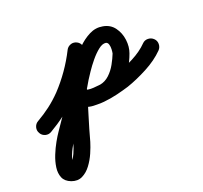

<svg xmlns="http://www.w3.org/2000/svg" viewBox="-180 -492 1077 1019"><g transform="rotate(-30 358.0 17.0)"><path d="M32 49Q14 56 -3 48Q-20 40 -26 23Q-33 5 -25 -12Q-17 -29 0 -35Q44 -51 82 -70.5Q120 -90 159 -118Q206 -153 248 -195Q290 -237 325 -284Q325 -284 325 -284Q325 -284 325 -284Q336 -299 354.5 -301.5Q373 -304 388 -293Q403 -282 405.5 -263.5Q408 -245 397 -230Q358 -177 311.5 -130.5Q265 -84 211 -45Q168 -14 124.5 8.5Q81 31 32 49Q32 49 32 49Q32 49 32 49ZM321 -278Q330 -294 347.5 -300Q365 -306 382 -297Q398 -288 404 -270.5Q410 -253 401 -236Q377 -190 354 -142.5Q331 -95 307 -47Q277 15 245.5 76Q214 137 185 199Q173 223 153.5 252.5Q134 282 108.5 306Q83 330 53.5 338.5Q24 347 -7 329Q-37 311 -43 284Q-49 257 -39 226Q-29 195 -10 164.5Q9 134 30 108.5Q51 83 66 68Q118 14 171.5 -38.5Q225 -91 274 -149Q295 -174 326.5 -205Q358 -236 395.5 -262.5Q433 -289 472.5 -301Q512 -313 549 -299Q549 -299 549 -299Q549 -299 549 -299Q549 -299 549 -299Q549 -299 549 -299Q588 -285 605 -250.5Q622 -216 620 -175.5Q618 -135 600 -104Q600 -104 600 -104Q600 -104 600 -104Q578 -65 545 -29Q512 7 471 29.5Q430 52 382 52Q382 52 381 52Q381 52 381 52Q338 51 295.5 41.5Q253 32 223 -2Q210 -16 211 -34.5Q212 -53 226 -65Q240 -78 258.5 -77Q277 -76 289 -62Q305 -45 333.5 -42Q362 -39 383 -38Q383 -38 383 -38Q382 -38 382 -38Q412 -38 439 -55.5Q466 -73 487 -99Q508 -125 522 -148Q522 -148 522 -148Q522 -148 522 -148Q525 -155 528.5 -169.5Q532 -184 530.5 -197.5Q529 -211 519 -215Q519 -215 519 -215Q519 -215 519 -215Q501 -221 475 -207Q449 -193 422 -170Q395 -147 373.5 -124.5Q352 -102 342 -91Q293 -32 238.5 21.5Q184 75 130 130Q108 154 86.5 181.5Q65 209 52 239Q51 242 48.5 251Q46 260 46 260Q44 257 41 254Q38 251 39 251Q40 252 35 251.5Q30 251 32 250Q36 248 36 248Q58 235 75.5 209Q93 183 103 161Q133 98 164.5 36.5Q196 -25 227 -87Q250 -135 273.5 -182.5Q297 -230 321 -278Q321 -278 321 -278Q321 -278 321 -278ZM226 -65Q240 -78 258.5 -77Q277 -76 289 -62Q302 -49 328.5 -43.5Q355 -38 386.5 -37.5Q418 -37 447 -39.5Q476 -42 492 -45Q492 -45 492 -45Q492 -45 492 -45Q539 -51 594.5 -68.5Q650 -86 689 -114Q704 -125 722.5 -121.5Q741 -118 752 -103Q763 -88 759.5 -69.5Q756 -51 741 -40Q693 -6 627.5 15Q562 36 504 45Q504 45 504 45Q504 45 504 45Q473 49 434 51.5Q395 54 355 51Q315 48 280 35.5Q245 23 223 -2Q210 -16 211 -34.5Q212 -53 226 -65Z"/></g></svg>

Font: FRB American Cursive Black
Style: Bold Italic
Weight: 900
Italic angle: -25°
Version: Version 2.0;Modular Font Editor K font №1